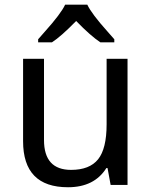

<svg xmlns="http://www.w3.org/2000/svg" viewBox="-20 -786 640 816"><path d="M450.2 0 437 -71.8H432.1Q380.9 9.8 269 9.8Q78.1 9.8 78.1 -186V-536.1H167V-190.9Q167 -64 282.2 -64Q360.8 -64 397 -109.1Q433.1 -154.3 433.1 -257.8V-536.1H522V0ZM465.8 -606H406.7Q365.2 -633.3 303.7 -696.8Q238.8 -630.4 200.7 -606H142.1V-619.1Q154.3 -633.3 170.9 -651.9Q238.8 -727.5 256.8 -766.1H351.1Q369.1 -727.5 437 -651.9L465.8 -619.1Z"/></svg>

Font: Apple Sans Adjectives
Style: Regular
Weight: 400
Monospace: yes
Foundry: Apple Sans Adjectives
Version: Version 0.01